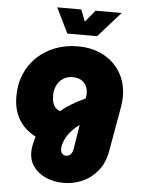

<svg xmlns="http://www.w3.org/2000/svg" viewBox="-62 -777 764 1042"><g transform="rotate(5 320.5 -256.0)"><path d="M324 217Q273 217 230 199Q187 181 161 147Q135 113 135 64Q135 44 140.5 20Q146 -4 151 -20Q113 -39 85 -69Q57 -99 42.5 -139Q28 -179 28 -228Q28 -296 51.5 -351Q75 -406 117 -445.5Q159 -485 215.5 -506.5Q272 -528 337 -528Q417 -528 477 -496Q537 -464 570.5 -407.5Q604 -351 604 -278Q604 -265 602.5 -250.5Q601 -236 599 -222L556 22Q545 87 510 130.5Q475 174 426.5 195.5Q378 217 324 217ZM324 69Q341 69 350.5 57.5Q360 46 363 27L384 -104Q363 -89 348 -73.5Q333 -58 322.5 -42.5Q312 -27 306 -12.5Q300 2 297.5 14Q295 26 295 34Q295 50 303 59.5Q311 69 324 69ZM271 -169Q295 -190 328 -210Q361 -230 404 -250L405 -257Q406 -262 406.5 -267.5Q407 -273 407 -277Q407 -302 397 -320.5Q387 -339 368.5 -349Q350 -359 323 -359Q294 -359 272.5 -345Q251 -331 239 -307.5Q227 -284 226 -253Q226 -228 231.5 -211Q237 -194 247 -184Q257 -174 271 -169ZM274 -592 207 -729H338L363 -665L416 -729H558L436 -592Z"/></g></svg>

Font: MuseoModerno Black
Style: Italic
Weight: 900
Italic angle: -9°
Designer: Pablo Cosgaya, Héctor Gatti, Marcela Romero, and the Authors of The MuseoModerno Project.
Foundry: Omnibus-Type Team
Version: Version 1.003